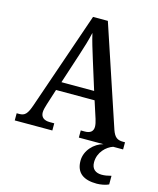

<svg xmlns="http://www.w3.org/2000/svg" viewBox="-136 -809 940 1140"><g transform="rotate(15 334.0 -238.5)"><path d="M2 0H233V-44H206C169 -44 150 -60 150 -90C150 -104 156 -125 161 -141L192 -238H429L463 -133C468 -117 472 -100 472 -87C472 -58 454 -44 421 -44H396V0H547C493 14 441 66 441 130C441 205 488 237 569 237C589 237 623 232 642 222V169C620 175 601 178 584 178C547 178 521 160 521 118C521 55 568 13 607 0H668V-44H656C621 -44 603 -56 588 -99L383 -714H292L88 -121C67 -58 52 -44 17 -44H2ZM211 -291 272 -478C290 -532 303 -577 313 -621C323 -576 339 -525 356 -470L412 -291Z"/></g></svg>

Font: Noto Serif Armenian SemiCondensed Medium
Style: Regular
Weight: 500
Width: 4
Designer: Monotype Design Team
Foundry: Monotype Imaging Inc.
Version: Version 2.008